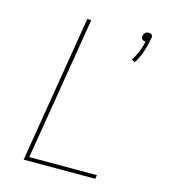

<svg xmlns="http://www.w3.org/2000/svg" viewBox="-111 -837 822 927"><g transform="rotate(15 300.0 -374.0)"><path d="M489 -593 473 -602Q488 -626 498.5 -651.5Q509 -677 514 -704Q513 -704 512.5 -703.5Q512 -703 511 -703Q507 -703 503 -704.5Q499 -706 496 -709.5Q493 -713 492.5 -717Q492 -721 493 -726Q494 -730 495.5 -734.5Q497 -739 501 -742.5Q505 -746 510 -747Q515 -748 519 -748Q523 -748 527 -747Q531 -746 534 -742.5Q537 -739 537.5 -734.5Q538 -730 537 -726Q531 -692 520 -658Q509 -624 489 -593ZM93 0 214 -735H234L116 -19H454L451 0Z"/></g></svg>

Font: Iosevka Thin Extended Oblique
Style: Regular
Weight: 100
Width: 7
Italic angle: -9°
Monospace: yes
Designer: Belleve Invis
Foundry: Belleve Invis
Version: Version 32.5.0; ttfautohint (v1.8.4)